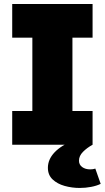

<svg xmlns="http://www.w3.org/2000/svg" viewBox="-20 -723 523 959"><path d="M41 0V-168.5H141.6V-534.7H41V-703.1H442.4V-534.7H341.8V-168.5H442.4V0ZM377.9 215.8Q339.4 215.8 302.7 205.6Q266.1 195.3 242.7 173.1Q219.2 150.9 219.2 115.2Q219.2 73.2 252.4 38.1Q285.6 2.9 352.1 -23.9H373V0H442.4Q414.6 15.1 394.5 35.4Q374.5 55.7 374.5 79.6Q374.5 99.6 390.4 111.3Q406.2 123 430.7 123Q445.3 123 456.1 119.1L482.9 195.3Q462.9 205.1 435.3 210.4Q407.7 215.8 377.9 215.8Z"/></svg>

Font: Schibsted Grotesk Black
Style: Regular
Weight: 900
Designer: Bakken & Baeck AS, Henrik Kongsvoll
Foundry: Schibsted ASA
Version: Version 1.100;gftools[0.9.25]